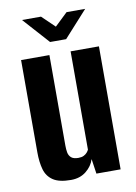

<svg xmlns="http://www.w3.org/2000/svg" viewBox="-77 -703 540 761"><g transform="rotate(-10 192.5 -322.0)"><path d="M147.1 7.3Q99.3 7.3 75 -9.1Q50.6 -25.5 42.4 -55Q34.2 -84.5 34.2 -123.7V-495H148.2V-130.6Q148.2 -115.6 150.5 -102.8Q152.9 -89.9 162.1 -81.8Q171.4 -73.7 190.7 -73.7Q204.2 -73.7 212.6 -78Q221 -82.3 226.1 -88.2Q231.1 -94.1 233.5 -99.3V-495H347.5V0H250.1L241.3 -59.9Q232.6 -32.1 207.9 -12.4Q183.2 7.3 147.1 7.3ZM159.8 -545.6 65.3 -650.8H141.8L193 -601.5L244.7 -650.8H319.6L224.4 -545.6Z"/></g></svg>

Font: Alumni Sans SC Thin
Style: Regular
Weight: 100
Designer: Robert E. Leuschke
Foundry: Robert E. Leuschke
Version: Version 1.018